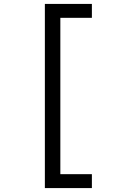

<svg xmlns="http://www.w3.org/2000/svg" viewBox="-20 -850 640 980"><path d="M209 110V-830H449V-759H288V39H449V110Z"/></svg>

Font: Tiny Light
Style: Regular
Weight: 300
Monospace: yes
Designer: Philipp Nurullin, Konstantin Bulenkov
Foundry: JetBrains
Version: Version 2.251; ttfautohint (v1.8.4.7-5d5b)